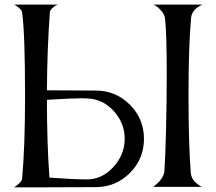

<svg xmlns="http://www.w3.org/2000/svg" viewBox="-20 -807 932 827"><path d="M75.2 -37.1Q87.9 -175.3 87.9 -394Q87.9 -662.6 75.2 -753.9Q73.7 -761.7 65.2 -770Q56.6 -778.3 48.8 -782.7L41 -787.1H229Q225.6 -785.6 220 -783Q214.4 -780.3 205.1 -771.7Q195.8 -763.2 194.8 -754.9Q183.1 -593.3 182.1 -418L392.1 -417Q478.5 -417 539.3 -356.2Q600.1 -295.4 600.1 -209Q600.1 -122.6 539.3 -61.8Q478.5 -1 392.1 -1L120.1 0H40Q43.9 -2.4 49.6 -6.1Q55.2 -9.8 64.9 -19.5Q74.7 -29.3 75.2 -37.1ZM357.9 -382.8Q354.5 -382.8 345.2 -383.3Q335.9 -383.8 331.1 -383.8Q291.5 -383.8 182.1 -377Q182.1 -190.9 192.9 -42Q299.3 -34.2 354 -34.2Q419.4 -34.2 468.3 -87.6Q517.1 -141.1 517.1 -209Q517.1 -276.4 470.5 -328.1Q423.8 -379.9 357.9 -382.8ZM801.8 -62Q802.7 -50.3 807.9 -40Q813 -29.8 820.1 -23.2Q827.1 -16.6 834 -11.5Q840.8 -6.3 845.7 -3.9L850.1 -2H639.2Q641.1 -3.4 644.3 -5.6Q647.5 -7.8 655.5 -15.1Q663.6 -22.5 669.9 -30Q676.3 -37.6 681.6 -47.9Q687 -58.1 688 -67.9Q691.9 -119.1 695.1 -244.4Q698.2 -369.6 698.2 -488.8Q698.2 -660.6 690.9 -728Q689 -743.2 676.8 -758.1Q664.6 -772.9 653.3 -780.3L642.1 -787.1H852.1Q850.1 -786.6 847.2 -785.2Q844.2 -783.7 836.2 -778.8Q828.1 -773.9 821.8 -768.1Q815.4 -762.2 809.8 -752.4Q804.2 -742.7 803.2 -731.9Q792 -609.4 792 -396Q792 -184.1 801.8 -62Z"/></svg>

Font: Anticva
Style: Regular
Weight: 400
Version: Version 1.000